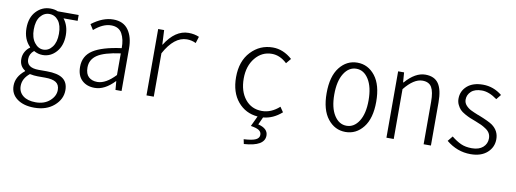

<svg xmlns="http://www.w3.org/2000/svg" viewBox="-62 -908 4084 1519"><g transform="rotate(10 1979.5 -148.5)"><path d="M251 250Q165 250 112.8 211.4Q60.5 172.9 60.5 106.4Q60.5 34.2 129.9 -21.5V-25.4Q84 -54.7 84 -111.3Q84 -144.5 99.6 -171.4Q115.2 -198.2 136.7 -211.9V-215.8Q82 -270.5 82 -359.4Q82 -445.3 128.9 -495.1Q175.8 -544.9 242.2 -544.9Q277.3 -544.9 302.7 -533.2H470.7V-486.3H357.4Q398.4 -433.6 398.4 -357.4Q398.4 -274.4 353.5 -223.1Q308.6 -171.9 244.1 -171.9Q207 -171.9 172.9 -191.4Q137.7 -163.1 137.7 -120.1Q137.7 -50.8 234.4 -50.8H299.8Q387.7 -50.8 429.2 -21Q470.7 8.8 470.7 71.3Q470.7 143.6 409.7 196.8Q348.6 250 251 250ZM242.2 -214.8Q284.2 -214.8 313.5 -253.4Q342.8 -292 342.8 -359.4Q342.8 -427.7 314.5 -464.4Q286.1 -501 242.2 -501Q199.2 -501 169.9 -464.4Q140.6 -427.7 140.6 -359.4Q140.6 -293 170.9 -253.9Q201.2 -214.8 242.2 -214.8ZM254.9 206.1Q324.2 206.1 367.7 167.5Q411.1 128.9 411.1 80.1Q411.1 38.1 382.8 19.5Q354.5 1 295.9 1H236.3Q206.1 1 171.9 -5.9Q116.2 39.1 116.2 98.6Q116.2 147.5 152.8 176.8Q189.5 206.1 254.9 206.1Z M694.3 12.7Q630.9 12.7 591.8 -24.4Q552.7 -61.5 552.7 -131.8Q552.7 -219.7 625 -266.6Q697.3 -313.5 851.6 -334Q852.5 -404.3 826.7 -450.7Q800.8 -497.1 739.3 -497.1Q672.9 -497.1 602.5 -435.5L575.2 -478.5Q663.1 -545.9 748 -545.9Q829.1 -545.9 869.1 -489.7Q909.2 -433.6 909.2 -340.8V0H860.4L854.5 -69.3H852.5Q775.4 12.7 694.3 12.7ZM707 -37.1Q775.4 -37.1 851.6 -118.2V-292Q720.7 -274.4 666 -237.3Q611.3 -200.2 611.3 -136.7Q611.3 -85 637.7 -61Q664.1 -37.1 707 -37.1Z M1109.4 0V-533.2H1157.2L1163.1 -417H1165Q1245.1 -544.9 1352.5 -544.9Q1399.4 -544.9 1437.5 -528.3L1420.9 -475.6Q1386.7 -492.2 1348.6 -492.2Q1246.1 -492.2 1168 -348.6V0Z M2047.9 11.7 2020.5 72.3Q2099.6 91.8 2099.6 148.4Q2099.6 234.4 1934.6 245.1L1926.8 208Q1996.1 204.1 2023.4 190.4Q2050.8 176.8 2050.8 151.4Q2050.8 127.9 2030.8 114.7Q2010.7 101.6 1964.8 94.7L2003.9 11.7Q1906.2 3.9 1844.2 -69.8Q1782.2 -143.6 1782.2 -265.6Q1782.2 -394.5 1854 -470.7Q1925.8 -546.9 2029.3 -546.9Q2113.3 -546.9 2185.5 -482.4L2152.3 -442.4Q2095.7 -496.1 2030.3 -496.1Q1950.2 -496.1 1897 -431.2Q1843.8 -366.2 1843.8 -265.6Q1843.8 -163.1 1894.5 -100.1Q1945.3 -37.1 2029.3 -37.1Q2103.5 -37.1 2168.9 -95.7L2196.3 -55.7Q2127.9 4.9 2047.9 11.7Z M2509.8 -265.6Q2509.8 -400.4 2566.4 -472.7Q2623 -544.9 2709 -544.9Q2794.9 -544.9 2851.6 -472.7Q2908.2 -400.4 2908.2 -265.6Q2908.2 -131.8 2851.6 -60.1Q2794.9 11.7 2709 11.7Q2623 11.7 2566.4 -60.1Q2509.8 -131.8 2509.8 -265.6ZM2846.7 -265.6Q2846.7 -373 2808.1 -434.6Q2769.5 -496.1 2709 -496.1Q2648.4 -496.1 2609.9 -434.6Q2571.3 -373 2571.3 -265.6Q2571.3 -159.2 2609.9 -98.6Q2648.4 -38.1 2709 -38.1Q2769.5 -38.1 2808.1 -98.6Q2846.7 -159.2 2846.7 -265.6Z M3037.1 0V-533.2H3085L3090.8 -454.1H3094.7Q3173.8 -544.9 3254.9 -544.9Q3328.1 -544.9 3361.3 -496.6Q3394.5 -448.2 3394.5 -346.7V0H3335.9V-340.8Q3335.9 -420.9 3314.5 -457.5Q3293 -494.1 3240.2 -494.1Q3170.9 -494.1 3095.7 -400.4V0Z M3713.9 12.7Q3606.4 12.7 3518.6 -59.6L3551.8 -100.6Q3591.8 -68.4 3628.4 -51.8Q3665 -35.2 3715.8 -35.2Q3773.4 -35.2 3805.2 -63.5Q3836.9 -91.8 3836.9 -134.8Q3836.9 -158.2 3826.7 -176.3Q3816.4 -194.3 3794.9 -208.5Q3773.4 -222.7 3756.8 -230.5Q3740.2 -238.3 3710 -250Q3678.7 -261.7 3662.1 -268.6Q3645.5 -275.4 3619.1 -290Q3592.8 -304.7 3579.6 -318.8Q3566.4 -333 3555.7 -355Q3544.9 -377 3544.9 -403.3Q3544.9 -464.8 3590.8 -505.4Q3636.7 -545.9 3717.8 -545.9Q3801.8 -545.9 3871.1 -490.2L3839.8 -451.2Q3774.4 -499 3716.8 -499Q3660.2 -499 3630.9 -471.7Q3601.6 -444.3 3601.6 -406.2Q3601.6 -379.9 3619.1 -360.4Q3636.7 -340.8 3659.2 -329.6Q3681.6 -318.4 3715.8 -304.7Q3721.7 -302.7 3724.6 -301.8Q3811.5 -267.6 3839.8 -247.1Q3895.5 -206.1 3895.5 -138.7Q3895.5 -74.2 3847.2 -30.8Q3798.8 12.7 3713.9 12.7Z"/></g></svg>

Font: Gen Shin Gothic Monospace Light
Style: Regular
Weight: 300
Designer: [Source Han Sans]
Ryoko NISHIZUKA  (kana & ideographs); Paul D. Hunt (Latin, Greek & Cyrillic); Wenlong ZHANG  (bopomofo
Version: Version 1.002.20150607